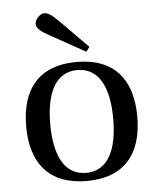

<svg xmlns="http://www.w3.org/2000/svg" viewBox="-53 -768 682 826"><g transform="rotate(-5 288.5 -355.5)"><path d="M128 -680C128 -659 154 -642 184 -626L335 -542L350 -562L231 -682C201 -713 184 -723 167 -723C152 -723 128 -700 128 -680ZM49 -245C49 -83 128 12 289 12C450 12 529 -83 529 -245C529 -407 450 -502 289 -502C128 -502 49 -407 49 -245ZM153 -245C153 -383 197 -467 289 -467C381 -467 425 -383 425 -245C425 -107 381 -23 289 -23C197 -23 153 -107 153 -245Z"/></g></svg>

Font: Lingua Franca
Style: Regular
Weight: 400
Version: Version 1.19